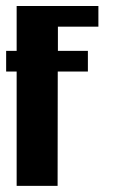

<svg xmlns="http://www.w3.org/2000/svg" viewBox="-20 -605 389 625"><path d="M168.5 -439.5H266.1V-372.1H168L167.5 0H34.2V-372.1H0V-439.5H34.2V-585.4H300.3V-518.1H168.5Z"/></svg>

Font: Aqlam Corner
Style: Regular
Weight: 400
Designer: Developer/ Husham Jawad
Version: Version 1.00;December 29, 2020;FontCreator 13.0.0.2683 32-bi